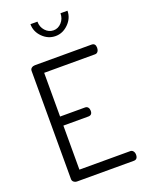

<svg xmlns="http://www.w3.org/2000/svg" viewBox="-176 -1051 860 1135"><g transform="rotate(-20 254.0 -484.0)"><path d="M142 -670V-395H299Q311 -395 317.5 -386.5Q324 -378 324 -365Q324 -338 299 -338H142V-61H462Q473 -61 480 -52Q487 -43 487 -30Q487 0 462 0H106Q94 0 85 -7Q76 -14 76 -26V-706Q76 -718 85 -724.5Q94 -731 106 -731H462Q487 -731 487 -702Q487 -689 480.5 -679.5Q474 -670 462 -670ZM353 -968H397Q397 -921 361.5 -886Q326 -851 281 -851Q234 -851 199 -886Q164 -921 164 -968H208Q208 -934 229.5 -910.5Q251 -887 281 -887Q310 -887 331.5 -910.5Q353 -934 353 -968Z"/></g></svg>

Font: Dosis
Style: Regular
Weight: 400
Designer: Edgar Tolentino, Pablo Impallari, Igino Marini
Foundry: Edgar Tolentino, Pablo Impallari, Igino Marini
Version: Version 1.007